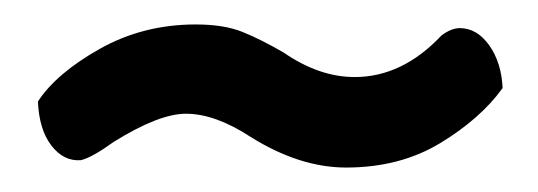

<svg xmlns="http://www.w3.org/2000/svg" viewBox="-20 -349 440 157"><path d="M140 -329Q163 -329 178 -323Q193 -317 212 -306Q241 -286 270 -286Q309 -286 341 -320Q349 -326 356 -326Q370 -326 380 -312Q390 -298 391 -277Q373 -252 340 -232Q307 -212 263 -212Q225 -212 185 -237Q156 -256 132 -256Q110 -256 73 -233Q55 -220 46 -218Q32 -217 22 -230Q12 -243 11 -266Q26 -289 61.5 -309Q97 -329 140 -329Z"/></svg>

Font: Yanone Kaffeesatz
Style: Regular
Weight: 400
Designer: Yanone (Cyrillic: Daniel Pouzeot & Huerta Tipografica)
Foundry: Yanone
Version: Version 1.100;PS 001.100;hotconv 1.0.70;makeotf.lib2.5.58329